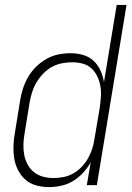

<svg xmlns="http://www.w3.org/2000/svg" viewBox="-20 -755 540 783"><path d="M180 8Q153 8 127.5 1Q102 -6 83.5 -22.5Q65 -39 53.5 -61.5Q42 -84 38 -109.5Q34 -135 35 -162Q36 -189 41 -215L62 -345Q66 -370 74 -394.5Q82 -419 95 -441.5Q108 -464 127.5 -483Q147 -502 170 -515Q193 -528 218 -533Q243 -538 268 -538Q294 -538 318.5 -531Q343 -524 361 -507.5Q379 -491 389.5 -468Q400 -445 404 -420L456 -735H496L375 0H334L350 -93Q337 -70 318.5 -50Q300 -30 277.5 -16.5Q255 -3 229.5 2.5Q204 8 180 8ZM198 -29Q218 -29 239 -33Q260 -37 278.5 -47.5Q297 -58 312.5 -74Q328 -90 338.5 -108.5Q349 -127 355.5 -146.5Q362 -166 365 -187L387 -317Q390 -339 391.5 -361Q393 -383 389.5 -403.5Q386 -424 377 -443Q368 -462 353 -476Q338 -490 317.5 -495.5Q297 -501 275 -501Q254 -501 233 -497Q212 -493 192.5 -482.5Q173 -472 157 -455.5Q141 -439 129.5 -420Q118 -401 111.5 -380.5Q105 -360 101 -339L80 -209Q76 -187 75.5 -165Q75 -143 79 -122.5Q83 -102 93 -83.5Q103 -65 119 -52.5Q135 -40 155.5 -34.5Q176 -29 198 -29Z"/></svg>

Font: Iosevka Curly XLtObl
Style: Regular
Weight: 200
Italic angle: -9°
Monospace: yes
Designer: Belleve Invis
Foundry: Belleve Invis
Version: Version 11.1.0; ttfautohint (v1.8.3)